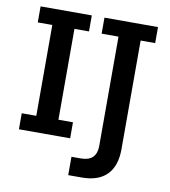

<svg xmlns="http://www.w3.org/2000/svg" viewBox="-84 -655 792 897"><g transform="rotate(10 312.0 -206.0)"><path d="M36 0V-76H105V-507H36V-583H279V-507H210V-76H279V0ZM364 171H300V84H344Q382 84 400.5 65.5Q419 47 419 12V-507H339V-583H593V-507H524V9Q524 88 483.5 129.5Q443 171 364 171Z"/></g></svg>

Font: Rokkitt Medium
Style: Regular
Weight: 500
Version: Version 3.103